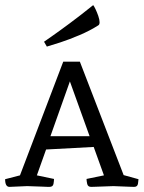

<svg xmlns="http://www.w3.org/2000/svg" viewBox="-20 -730 561 750"><path d="M124 -45 191 -31Q191 -24 189 -12Q187 0 173 0Q173 0 167.5 0Q162 0 144 -1Q126 -2 86 -3L17 0Q0 0 0 -30L58 -45L227 -489H292L463 -46L521 -30Q521 -25 519 -12.5Q517 0 504 0Q504 0 487 -0.5Q470 -1 423 -3Q370 -1 353 -0.5Q336 0 336 0Q323 0 320.5 -12Q318 -24 318 -31L386 -45L346 -156L160 -146ZM253 -412 177 -198H330ZM163 -548 152 -567Q152 -567 180 -586.5Q208 -606 252.5 -639Q297 -672 344 -710Q347 -707 353 -694.5Q359 -682 364 -667.5Q369 -653 369 -643Q369 -634 364 -631Q331 -610 291 -593Q251 -576 216 -564.5Q181 -553 163 -548Z"/></svg>

Font: Mate SC
Style: Regular
Weight: 400
Designer: Eduardo Rodriguez Tunni
Foundry: Eduardo Rodriguez Tunni
Version: Version 1.003; ttfautohint (v1.8.4.7-5d5b);gftools[0.9.24]